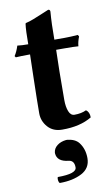

<svg xmlns="http://www.w3.org/2000/svg" viewBox="-94 -626 541 937"><g transform="rotate(-10 177.0 -157.0)"><path d="M126 118.2V113.8Q127.9 93.8 145.5 79.8Q163.1 65.9 189.9 63H195.8Q234.9 66.9 252.9 89.8Q277.8 122.1 277.8 168Q277.8 217.8 233.4 241Q189 264.2 124 264.2Q119.1 260.3 117.7 250.7Q116.2 241.2 119.1 233.9Q213.4 233.9 212.9 202.1Q212.9 168 185.1 165Q128.9 159.2 126 118.2ZM89.8 -429.2Q89.8 -498 94.2 -529.8L96.2 -533.2Q114.3 -537.1 136.2 -545.7Q158.2 -554.2 185.1 -565.7Q211.9 -577.1 214.8 -578.1Q223.6 -578.1 224.1 -567.9Q219.2 -508.8 219.2 -429.2H266.1Q301.3 -429.2 335.9 -432.1L340.8 -423.8Q331.1 -399.9 329.1 -377Q309.1 -378.9 256.8 -378.9H219.2L216.8 -272Q215.8 -217.3 215.8 -130.9Q215.8 -96.7 224.9 -74Q233.9 -51.3 252.9 -51.3Q287.1 -51.3 311 -63Q328.1 -52.2 328.1 -24.9Q270 10.3 181.2 9.8Q136.2 9.8 110.1 -19.8Q84 -49.3 84 -87.9Q84 -141.1 86.9 -261.2L89.8 -378.9Q43 -378.9 19 -377L14.2 -383.8Q27.3 -403.8 36.1 -432.1Q57.6 -429.2 89.8 -429.2Z"/></g></svg>

Font: Linux Biolinum O
Style: Bold
Weight: 700
Designer: Philipp H. Poll
Foundry: Philipp H. Poll
Version: Version 1.3.2